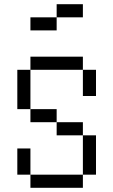

<svg xmlns="http://www.w3.org/2000/svg" viewBox="-20 -895 540 915"><path d="M375 -812.5V-875H250V-812.5H125V-750H250V-812.5ZM125 -62.5V0H375V-62.5ZM125 -62.5Q125 -62.5 125 -187.5H62.5Q62.5 -187.5 62.5 -62.5ZM375 -62.5H437.5V-250H375ZM375 -250V-312.5H250V-250ZM250 -312.5V-375H125V-312.5ZM125 -375V-562.5H62.5V-375ZM375 -562.5Q375 -562.5 375 -437.5H437.5Q437.5 -437.5 437.5 -562.5ZM125 -562.5H375V-625H125Z"/></svg>

Font: Unifont
Style: Regular
Weight: 500
Version: Version 15.1.04